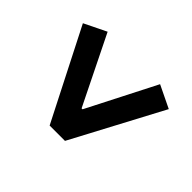

<svg xmlns="http://www.w3.org/2000/svg" viewBox="-120 -674 735 735"><g transform="rotate(-45 247.5 -306.5)"><path d="M409 -539 42 -352V-269L409 -74L453 -165L175 -307V-312L453 -449Z"/></g></svg>

Font: Podkova
Style: Bold
Weight: 700
Designer: Ilya Yudin
Foundry: Cyreal (www.cyreal.org)
Version: Version 2.102; ttfautohint (v1.8.1.43-b0c9)